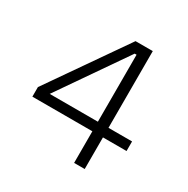

<svg xmlns="http://www.w3.org/2000/svg" viewBox="-157 -831 955 973"><g transform="rotate(30 320.5 -345.0)"><path d="M51 -185V-241L363 -690H464V-241H602V-185H464V0H402V-185ZM120 -241H402V-633H391Z"/></g></svg>

Font: Mozilla Text ExtraLight
Style: Regular
Weight: 200
Designer: Studio DRAMA
Foundry: Studio DRAMA
Version: Version 1.000